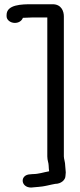

<svg xmlns="http://www.w3.org/2000/svg" viewBox="-20 -746 369 884"><path d="M127.1 -665.5H197.8V-26C197.8 -6.9 204 3.5 204 16.4C204 26.6 205.5 35.3 206.3 42.6C178.6 47.5 158.1 55.5 130.9 55.5C127.1 55.5 123.5 56.1 119.8 56.5C70.2 57.8 74 117.5 123.4 117.5C127.4 117.5 131.3 116.8 135.2 116.4L157.8 114.4L175.6 112.4C182.9 111.5 190.1 109.6 198 108.2C207.2 106.6 230.1 100.5 234.6 100.5C260 100.5 281.5 83.3 281.5 63C281.5 58.5 282.8 53.2 282.8 48C282.8 37.6 280.3 26.9 280.3 18C280.3 0.3 274 -13.8 274 -26V-671C274 -692.4 263.9 -726.5 222.1 -726.5H127.1C80.7 -726.5 10.3 -725.5 10.3 -677V-671C10.3 -654.5 27.8 -640.5 48.4 -640.5C66.2 -640.5 80.2 -649.9 85.4 -663.9C87.6 -664.2 93.7 -664.5 100.9 -664.5C111.4 -664.5 121 -665.5 127.1 -665.5Z"/></svg>

Font: CiSf OpenHand
Style: BdExt
Weight: 400
Foundry: Cannot Into Space Fonts
Version: Version 0.7892